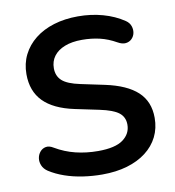

<svg xmlns="http://www.w3.org/2000/svg" viewBox="-81 -787 794 870"><g transform="rotate(-10 315.5 -352.5)"><path d="M320 10Q276 10 232 3.5Q188 -3 149 -16.5Q110 -30 79 -50Q61 -62 54 -79Q47 -96 49.5 -112.5Q52 -129 62.5 -141.5Q73 -154 89 -157Q105 -160 124 -148Q168 -122 217 -110Q266 -98 320 -98Q399 -98 435 -124.5Q471 -151 471 -193Q471 -228 445.5 -248Q420 -268 358 -281L248 -304Q153 -324 106.5 -371.5Q60 -419 60 -497Q60 -546 80 -586Q100 -626 136.5 -655Q173 -684 223.5 -699.5Q274 -715 335 -715Q395 -715 449 -700Q503 -685 546 -656Q562 -645 567.5 -629Q573 -613 570 -597.5Q567 -582 556 -571Q545 -560 528.5 -558Q512 -556 491 -568Q454 -589 416 -598Q378 -607 334 -607Q288 -607 255 -594Q222 -581 204.5 -557.5Q187 -534 187 -502Q187 -466 211 -444.5Q235 -423 293 -411L402 -388Q501 -367 549.5 -322Q598 -277 598 -202Q598 -154 578.5 -115Q559 -76 522.5 -48Q486 -20 435 -5Q384 10 320 10Z"/></g></svg>

Font: Nunito ExtraLight
Style: Regular
Weight: 200
Designer: Vernon Adams
Foundry: Vernon Adams
Version: Version 3.602